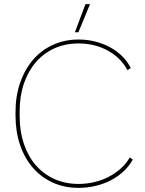

<svg xmlns="http://www.w3.org/2000/svg" viewBox="-20 -900 702 928"><path d="M359 8H360Q402 8 442 -1.5Q482 -11 516.5 -29Q551 -47 578 -72.5Q605 -98 622 -129L607 -139Q591 -110 565 -86.5Q539 -63 506.5 -46Q474 -29 436.5 -20Q399 -11 360 -11Q296 -11 243.5 -34.5Q191 -58 153.5 -101Q116 -144 95.5 -204.5Q75 -265 75 -338V-362Q75 -436 95.5 -496Q116 -556 153.5 -599.5Q191 -643 243.5 -666.5Q296 -690 360 -690Q438 -690 501 -655.5Q564 -621 596 -561L612 -571Q597 -602 571.5 -627.5Q546 -653 513 -671Q480 -689 441 -699Q402 -709 360 -709Q293 -709 236.5 -683.5Q180 -658 140 -611.5Q100 -565 77.5 -500.5Q55 -436 55 -359V-342Q55 -264 77 -199.5Q99 -135 139 -89Q179 -43 235 -17.5Q291 8 359 8ZM415 -880H393L342 -744H359Z"/></svg>

Font: Fixel Variable
Style: Regular
Weight: 100
Width: 3
Designer: AlfaBravo + MacPaw
Foundry: Kyrylo Tkachov, Marchela Mozhyna, Serhii Makarenko, Maria Weinstein, Zakhar Kryvoshyya
Version: Version 1.211